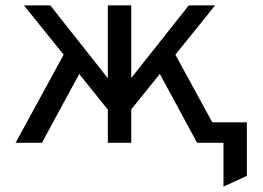

<svg xmlns="http://www.w3.org/2000/svg" viewBox="-20 -531 978 714"><path d="M811 163V0H760V-76H898V123ZM404 -95 69 -511H167L404 -211ZM438 -87V-203L682 -511H780ZM38 0 241 -372 299 -301 136 0ZM381 0V-511H468V0ZM713 0 550 -301 608 -372 811 0Z"/></svg>

Font: Overpass
Style: Regular
Weight: 400
Designer: Delve Withrington, Dave Bailey, Thomas Jockin
Foundry: Delve Fonts LLC
Version: Version 4.000